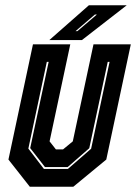

<svg xmlns="http://www.w3.org/2000/svg" viewBox="-20 -708 516 728"><path d="M93 0 12 -103 105 -540H246.5L168 -172L192 -141.5H219L256 -172L334.5 -540H476L383 -103L258 0ZM146.5 -67.5H237.5L325.5 -144L395.5 -473.5H388.5L318.5 -146L236.5 -74.5H150.5L94.5 -146.5L164.5 -473.5H157.5L87.5 -144.5ZM167 -556 317 -688H460.5L290.5 -556ZM266.5 -590H273.5L347.5 -653H340Z"/></svg>

Font: Tourney Condensed ExtraBold
Style: Italic
Weight: 800
Width: 3
Italic angle: -12°
Designer: Tyler Finck
Foundry: Etcetera Type Co
Version: Version 1.010; ttfautohint (v1.8.3)